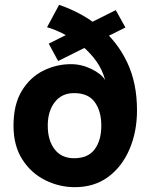

<svg xmlns="http://www.w3.org/2000/svg" viewBox="-20 -764 624 796"><path d="M290 12Q226 12 167.5 -17Q109 -46 72.5 -103Q36 -160 36 -243Q36 -331 70.5 -387.5Q105 -444 159.5 -471Q214 -498 274 -498Q318 -498 359 -478Q400 -458 416 -432Q404 -476 379.5 -510Q355 -544 325 -569.5Q295 -595 265 -612Q235 -629 211 -638.5Q187 -648 175 -651L225 -744Q321 -711 393.5 -651.5Q466 -592 507 -506Q548 -420 548 -307Q548 -218 517 -145.5Q486 -73 428.5 -30.5Q371 12 290 12ZM287 -108Q345 -108 372.5 -145Q400 -182 400 -243Q400 -303 373 -340.5Q346 -378 287 -378Q236 -378 207 -340.5Q178 -303 178 -243Q178 -182 206.5 -145Q235 -108 287 -108ZM221 -511 182 -583 460 -722 500 -650Z"/></svg>

Font: Inclusive Sans
Style: Regular
Weight: 400
Designer: Olivia King
Foundry: Olivia King
Version: Version 2.004